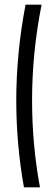

<svg xmlns="http://www.w3.org/2000/svg" viewBox="-20 -685 229 826"><path d="M118 -253Q118 -61 152 121H83Q50 -64 50 -253Q50 -457 90 -665H159Q118 -460 118 -253Z"/></svg>

Font: Sulphur Point
Style: Regular
Weight: 400
Designer: Noponies / Dale Sattler
Foundry: Noponies
Version: Version 1.000; ttfautohint (v1.8)